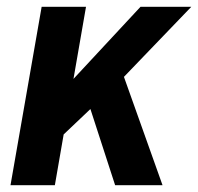

<svg xmlns="http://www.w3.org/2000/svg" viewBox="-20 -547 585 567"><path d="M11 0 103 -527H234L197 -314L395 -527H545L346 -320L460 0H320L247 -225L168 -150L142 0Z"/></svg>

Font: Archivo SemiCondensed
Style: Bold Italic
Weight: 700
Width: 4
Italic angle: -10°
Designer: Hector Gatti
Foundry: Omnibus-Type
Version: Version 2.001